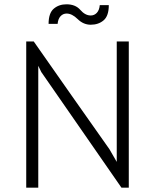

<svg xmlns="http://www.w3.org/2000/svg" viewBox="-20 -873 720 893"><path d="M402 -758Q368 -758 341.5 -784Q315 -810 290 -810Q273 -810 261.5 -797.5Q250 -785 248 -762H206Q206 -812 230 -832.5Q254 -853 289 -853Q331 -853 353.5 -827Q376 -801 402 -801Q419 -801 430.5 -813.5Q442 -826 444 -849H486Q486 -799 462 -778.5Q438 -758 402 -758ZM102 0V-680H137Q224 -555 312.5 -429.5Q401 -304 489 -179L523 -120V-680H579V0H545Q452 -134 358.5 -269Q265 -404 172 -538L158 -567V0Z"/></svg>

Font: Palanquin ExtraLight
Style: Regular
Weight: 275
Designer: Pria Ravichandran
Version: Version 1.001